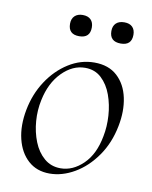

<svg xmlns="http://www.w3.org/2000/svg" viewBox="-70 -610 535 677"><g transform="rotate(10 198.0 -271.5)"><path d="M153 14Q107 14 76.5 -13.5Q46 -41 34.5 -88Q23 -135 34 -193Q45 -251 75.5 -297.5Q106 -344 149.5 -371.5Q193 -399 242 -399Q293 -399 324 -370.5Q355 -342 365 -295Q375 -248 364 -193Q352 -131 319 -84Q286 -37 242 -11.5Q198 14 153 14ZM188 -11Q232 -11 269 -47Q306 -83 318 -149Q325 -184 322.5 -223Q320 -262 307.5 -296.5Q295 -331 271.5 -353Q248 -375 213 -375Q168 -375 130.5 -337Q93 -299 80 -236Q72 -199 75 -160Q78 -121 91.5 -87Q105 -53 129.5 -32Q154 -11 188 -11ZM321 -481Q281 -481 281 -519Q281 -537 291.5 -547Q302 -557 321 -557Q340 -557 350 -547Q360 -537 360 -519Q360 -481 321 -481ZM172 -481Q133 -481 133 -519Q133 -537 143.5 -547Q154 -557 172 -557Q191 -557 201 -547Q211 -537 211 -519Q211 -481 172 -481Z"/></g></svg>

Font: Cormorant Garamond Light
Style: Italic
Weight: 300
Italic angle: -10°
Designer: Christian Thalmann (Catharsis Fonts)
Foundry: Catharsis Fonts
Version: Version 4.001